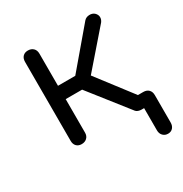

<svg xmlns="http://www.w3.org/2000/svg" viewBox="-168 -673 924 972"><g transform="rotate(-30 294.0 -187.0)"><path d="M536 173Q518 173 506.5 161Q495 149 495 130V0H480Q471 0 462 -3Q453 -6 448 -12L270 -238H174V-42Q174 -23 162 -11.5Q150 0 131 0Q112 0 101 -11.5Q90 -23 90 -42V-504Q90 -524 101 -535.5Q112 -547 131 -547Q150 -547 162 -535.5Q174 -524 174 -504V-316H275L460 -534Q471 -546 489 -547Q507 -548 519 -538Q532 -526 532.5 -511.5Q533 -497 523 -484L344 -278L501 -73H532Q552 -73 563.5 -61.5Q575 -50 575 -30V130Q575 149 564.5 161Q554 173 536 173Z"/></g></svg>

Font: Comfortaa Medium
Style: Regular
Weight: 500
Designer: Johan Aakerlund
Foundry: Johan Aakerlund
Version: Version 3.104; ttfautohint (v1.8.1.43-b0c9)